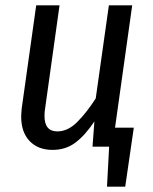

<svg xmlns="http://www.w3.org/2000/svg" viewBox="-20 -547 569 716"><path d="M479 -71 447 149H379L387 0H325L332 -94Q297 -42 261 -15Q225 12 176 12Q122 12 90.5 -21Q59 -54 59 -112Q59 -121 61 -143L115 -527H202L148 -141Q146 -131 146 -114Q146 -57 194 -57Q233 -57 268 -92Q303 -127 337 -180L386 -527H473L409 -71Z"/></svg>

Font: Fira Sans Condensed
Style: Italic
Weight: 400
Width: 3
Italic angle: -8°
Designer: bBox Type GmbH & Carrois Corporate GbR & Edenspiekermann AG
Foundry: bBox Type GmbH & Carrois Corporate GbR & Edenspiekermann AG
Version: Version 4.301